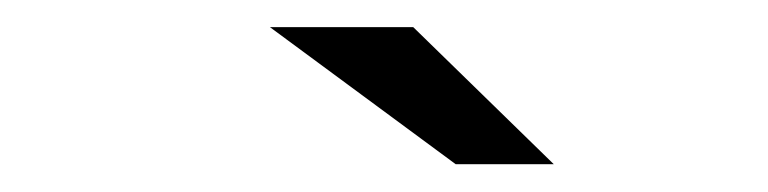

<svg xmlns="http://www.w3.org/2000/svg" viewBox="-20 -730 552 138"><path d="M307.5 -612H378L277 -710.5H174Z"/></svg>

Font: Anybody ExtraExpanded Medium
Style: Italic
Weight: 500
Width: 8
Italic angle: -10°
Version: Version 1.113;gftools[0.9.25]